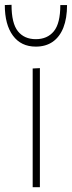

<svg xmlns="http://www.w3.org/2000/svg" viewBox="-31 -779 299 799"><path d="M105 0Q105 -56.5 105 -108.5Q105 -160.5 105 -221V-271Q105 -311.5 105 -348.2Q105 -385 105 -420.8Q105 -456.5 105 -494L135 -495.5Q135 -458 135 -422Q135 -386 135 -349Q135 -312 135 -271V-221Q135 -160.5 135 -108.5Q135 -56.5 135 0ZM118 -585Q56.5 -585 22.8 -630.8Q-11 -676.5 -11 -758L17 -759Q17 -682 43.5 -649Q70 -616 118 -616Q166 -616 193 -648.8Q220 -681.5 220 -758H248Q248 -703 232.8 -664.2Q217.5 -625.5 188.5 -605.2Q159.5 -585 118 -585Z"/></svg>

Font: Commissioner Thin Thin
Style: Regular
Weight: 250
Version: Version 1.000